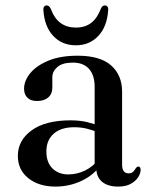

<svg xmlns="http://www.w3.org/2000/svg" viewBox="-20 -679 561 710"><path d="M336 -58.5V-67L330 -69V-357.5Q330 -401 309.2 -424.2Q288.5 -447.5 249.5 -447.5Q211 -447.5 192.2 -431.2Q173.5 -415 173.5 -393.5V-355Q173.5 -331.5 158.2 -318.5Q143 -305.5 116.5 -305.5Q93.5 -305.5 81.2 -317.8Q69 -330 69 -351Q69 -380.5 92 -408.5Q115 -436.5 159.2 -454.8Q203.5 -473 267 -473Q350.5 -473 391 -437Q431.5 -401 431.5 -340V-70.5Q431.5 -53.5 437.8 -45.8Q444 -38 455 -38Q466.5 -38 472.2 -43.8Q478 -49.5 481.5 -56Q483.5 -59 485.8 -61Q488 -63 491.5 -63Q496 -63 498 -59.8Q500 -56.5 500 -51Q500 -38 490.8 -23.5Q481.5 -9 463.2 1Q445 11 417 11Q378.5 11 357.2 -7Q336 -25 336 -58.5ZM46 -102.5Q46 -160 97 -197Q148 -234 240.5 -234Q275 -234 302.2 -227.5Q329.5 -221 351 -211.5L344 -189Q323.5 -197.5 301.8 -203Q280 -208.5 254.5 -208.5Q205.5 -208.5 178.5 -184.5Q151.5 -160.5 151.5 -119Q151.5 -78 174.2 -56Q197 -34 232.5 -34Q264.5 -34 294 -48.2Q323.5 -62.5 345 -89.5L354 -70Q326 -31 281 -10Q236 11 185.5 11Q123.5 11 84.8 -20Q46 -51 46 -102.5ZM260.5 -577Q294 -577 316.8 -594Q339.5 -611 353.5 -648Q359 -659 367.5 -659Q373.5 -659 377.2 -654.5Q381 -650 380 -641Q376 -580.5 343.5 -546Q311 -511.5 260.5 -511.5Q209.5 -511.5 177 -546Q144.5 -580.5 140.5 -641Q139.5 -650 143.2 -654.5Q147 -659 152.5 -659Q161 -659 167 -648Q181 -610.5 204.2 -593.8Q227.5 -577 260.5 -577Z"/></svg>

Font: Fraunces 48pt
Style: Regular
Weight: 400
Version: Version 1.000;[b76b70a41]